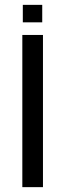

<svg xmlns="http://www.w3.org/2000/svg" viewBox="-20 -771 269 791"><path d="M157 0H72V-627H157ZM74 -679V-751H154V-679Z"/></svg>

Font: Blinker
Style: Regular
Weight: 400
Designer: Juergen Huber
Foundry: supertype
Version: 1.017